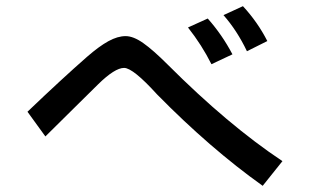

<svg xmlns="http://www.w3.org/2000/svg" viewBox="-20 -627 1002 622"><path d="M704 -578 767 -607Q815 -555 846 -494L780 -461Q748 -528 704 -578ZM589 -538 653 -567Q700 -514 733 -451L665 -419Q634 -481 589 -538ZM489 -321Q411 -407 382 -407Q352 -407 298 -354L219 -276L127 -185L69 -265Q182 -373 262 -443Q301 -477 331 -493.5Q361 -510 387 -510Q412 -510 444 -487.5Q476 -465 523 -418Q719 -222 895 -105L831 -25Q660 -147 489 -321Z"/></svg>

Font: Gmarket Sans TTF Medium
Style: Regular
Weight: 500
Designer: Creative Director : Sungho Lee; Art Director : Kiwoong Choi; Project Manager : Sori Yang, Jongwook Yoon; Font Designer :
Foundry: Sandoll Inc.
Version: Version 1.000;hotconv 1.0.109;makeotfexe 2.5.65596